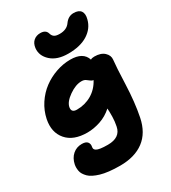

<svg xmlns="http://www.w3.org/2000/svg" viewBox="-245 -912 1149 1291"><g transform="rotate(-30 330.0 -267.0)"><path d="M373 -570.8Q287.1 -570.8 240 -613.8Q192.9 -656.7 199.2 -713.9Q203.6 -748.5 224.6 -766.8Q245.6 -785.2 276.9 -785.2Q319.8 -785.2 329.1 -752Q334 -733.9 346.9 -724.4Q359.9 -714.8 389.2 -714.8Q443.8 -714.8 469.2 -751Q496.6 -790 538.1 -790Q578.6 -790 593.8 -767.6Q608.9 -745.1 598.1 -706.1Q582.5 -644 524.4 -607.4Q466.3 -570.8 373 -570.8ZM297.9 255.9Q252 255.9 213.6 251.5Q175.3 247.1 148.4 239Q121.6 231 101.1 220.7Q80.6 210.4 68.1 197.8Q55.7 185.1 47.6 172.1Q39.6 159.2 37.1 145Q34.7 130.9 34.7 119.1Q34.7 107.4 37.1 95.2Q46.4 51.3 75.7 25.6Q105 0 146 0Q177.7 0 189.5 14.9Q201.2 29.8 196.8 50.8Q194.8 60.5 197.3 67.4Q199.7 74.2 209.5 80.3Q219.2 86.4 241 89.6Q262.7 92.8 296.9 92.8Q393.1 92.8 408.2 16.1Q415.5 -19 416.3 -55.4Q417 -91.8 415 -120.1Q372.1 -81.5 320.1 -64.2Q268.1 -46.9 219.2 -46.9Q111.3 -46.9 59.3 -107.4Q7.3 -168 25.9 -262.2Q38.1 -321.8 71.5 -372.6Q105 -423.3 150.9 -457.5Q196.8 -491.7 252 -510.7Q307.1 -529.8 362.8 -529.8Q461.9 -529.8 483.9 -460Q493.7 -466.8 513.2 -466.8Q563.5 -466.8 590.1 -441.9Q616.7 -417 612.8 -384.8Q606.9 -335.9 601.8 -199.7Q596.7 -63.5 575.2 43Q553.7 149.4 482.9 202.6Q412.1 255.9 297.9 255.9ZM198.2 -255.9Q190.9 -215.8 234.9 -215.8Q297.4 -215.8 348.9 -245.8Q400.4 -275.9 430.2 -332Q418.5 -333 408.2 -341.8Q397.9 -350.6 385.7 -358.4Q373.5 -366.2 355 -366.2Q309.6 -366.2 257.6 -329.8Q205.6 -293.5 198.2 -255.9Z"/></g></svg>

Font: Shantell Sans Normal
Style: Italic
Weight: 800
Italic angle: -11.31°
Designer: Stephen Nixon, Anya Danilova, Shantell Martin
Foundry: Arrow Type
Version: Version 1.006;[559af2be0]